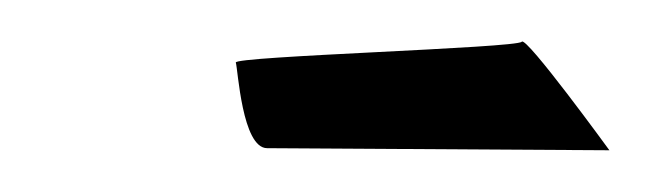

<svg xmlns="http://www.w3.org/2000/svg" viewBox="-20 -327 312 92"><path d="M93 -297C94 -294 96 -256 108 -256L272 -255C272 -255 232 -310 230 -307C228 -304 91 -300 93 -297Z"/></svg>

Font: Arrow
Style: Ita
Weight: 400
Version: Version 0.23